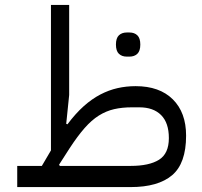

<svg xmlns="http://www.w3.org/2000/svg" viewBox="-20 -760 820 780"><path d="M50 -86H150L187 -149V-740H261V-374L249 -257L254 -255Q287 -299 320 -328.5Q353 -358 387.5 -376Q422 -394 457.5 -402Q493 -410 531 -410Q628 -410 682 -356.5Q736 -303 736 -209Q736 -96 679 -48Q622 0 511 0H50ZM220 -91 223 -86H511Q586 -86 626 -111Q666 -136 666 -199Q666 -261 634.5 -292.5Q603 -324 546 -324H516Q476 -324 443.5 -316.5Q411 -309 381.5 -290.5Q352 -272 323.5 -239.5Q295 -207 263 -158ZM495 -530Q475 -530 463 -541.5Q451 -553 451 -579Q451 -605 463 -616.5Q475 -628 495 -628H506Q526 -628 538 -616.5Q550 -605 550 -579Q550 -553 538 -541.5Q526 -530 506 -530Z"/></svg>

Font: IBM Plex Sans Arabic
Style: Regular
Weight: 400
Designer: Mike Abbink, Paul van der Laan, Pieter van Rosmalen, Wael Morcos, Khajak Apelian
Foundry: Bold Monday
Version: Version 1.005